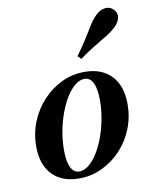

<svg xmlns="http://www.w3.org/2000/svg" viewBox="-79 -739 650 811"><g transform="rotate(-10 245.5 -333.0)"><path d="M196 11.3Q121.8 11.3 80.6 -31.9Q39.5 -75 39.5 -153.2Q39.5 -208.9 59.7 -258.5Q79.8 -308.1 115.3 -346.4Q150.8 -384.7 196.8 -406.5Q242.7 -428.2 295.2 -428.2Q368.5 -428.2 409.7 -384.7Q450.8 -341.1 450.8 -262.9Q450.8 -207.3 431 -157.7Q411.3 -108.1 375.8 -70.2Q340.3 -32.3 294 -10.5Q247.6 11.3 196 11.3ZM201.6 -17.7Q221.8 -17.7 241.9 -33.9Q262.1 -50 279.4 -77.8Q296.8 -105.6 310.1 -141.5Q323.4 -177.4 331 -217.7Q338.7 -258.1 338.7 -298.4Q338.7 -348.4 326.2 -373.8Q313.7 -399.2 289.5 -399.2Q269.4 -399.2 249.2 -383.1Q229 -366.9 211.7 -339.1Q194.4 -311.3 181 -275.4Q167.7 -239.5 160.1 -199.2Q152.4 -158.9 152.4 -117.7Q152.4 -68.5 164.9 -43.1Q177.4 -17.7 201.6 -17.7ZM291.9 -484.7 277.4 -498.4Q306.5 -537.9 325 -568.1Q343.5 -598.4 357.7 -620.6Q371.8 -642.7 387.1 -657.3Q404.8 -675 426.6 -677.8Q448.4 -680.6 463.7 -664.5Q478.2 -649.2 475 -630.2Q471.8 -611.3 451.6 -591.1Q436.3 -576.6 413.7 -562.5Q391.1 -548.4 360.9 -530.6Q330.6 -512.9 291.9 -484.7Z"/></g></svg>

Font: Playfair 5pt SemiExpanded Light
Style: Bold Italic
Weight: 700
Italic angle: -15.6°
Version: Version 2.001;gftools[0.9.30]